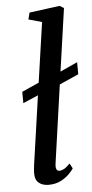

<svg xmlns="http://www.w3.org/2000/svg" viewBox="-57 -852 430 896"><g transform="rotate(-5 158.0 -404.0)"><path d="M174.5 -85.5Q170 -51 190 -51Q199.5 -51 211 -57Q222.5 -63 240 -80.5L252.5 -56.5Q246.5 -47 231.2 -31.2Q216 -15.5 191.5 -2.8Q167 10 133.5 10Q106.5 10 88.5 -4.2Q70.5 -18.5 71 -52Q71 -58.5 72.2 -70Q73.5 -81.5 74.5 -90L120.5 -410.5L49.5 -380L49 -433L129 -469L169.5 -749.5L107 -767L115 -798.5L257.5 -817.5L277 -805.5L235 -511.5L316 -548.5L316.5 -492L226.5 -452Z"/></g></svg>

Font: Merriweather Text Regular
Style: Italic
Weight: 400
Italic angle: -7.8°
Designer: Eben Sorkin
Foundry: Eben Sorkin
Version: Version 2.100; ttfautohint (v1.7.19-72a1) -l 8 -r 50 -G 200 